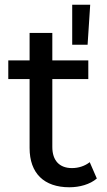

<svg xmlns="http://www.w3.org/2000/svg" viewBox="-20 -785 454 811"><path d="M361 -765H285V-596H350ZM359 -100C339 -84 312 -75 284 -75C231 -75 201 -107 201 -164V-451H353V-530H201V-646H105V-530H15V-451H105V-160C105 -53 166 6 273 6C316 6 360 -6 389 -31Z"/></svg>

Font: AWKNG-Font Medium
Style: Regular
Weight: 500
Designer: Awakening Church
Foundry: Awakening Church
Version: Version 1.700;PS 001.700;hotconv 1.0.88;makeotf.lib2.5.64775